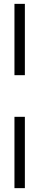

<svg xmlns="http://www.w3.org/2000/svg" viewBox="-20 -832 204 996"><path d="M55 -812H109V-442H55ZM55 -226H109V144H55Z"/></svg>

Font: Prompt ExtraLight
Style: Regular
Weight: 275
Designer: Katatrad Team
Foundry: CadsonDemak
Version: Version 1.000